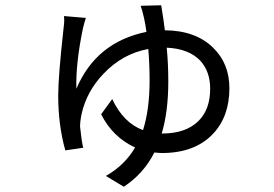

<svg xmlns="http://www.w3.org/2000/svg" viewBox="-20 -633 1040 729"><path d="M595 -126Q686 -126 734 -174Q778 -218 778 -296Q778 -362 740 -403Q697 -448 613 -452Q619 -391 619 -323Q619 -209 594 -126ZM592 -613Q602 -553 606 -518Q723 -517 789 -452Q851 -392 851 -298Q851 -191 789 -125Q720 -52 595 -52Q586 -52 566 -54Q526 26 450 76L382 35Q453 -5 493 -73Q408 -112 364 -199L406 -257Q449 -166 523 -139Q548 -217 548 -328Q548 -390 543 -447Q445 -429 373 -353Q309 -286 290 -201Q284 -173 284 -152Q290 -94 296 -72L228 -62Q201 -158 201 -271Q201 -343 222 -532Q225 -551 223 -572L306 -565Q301 -550 295 -526Q267 -391 270 -296Q345 -473 536 -512Q532 -542 527 -564Q520 -595 514 -611Z"/></svg>

Font: 思源黑体R
Style: Regular
Weight: 400
Designer: Ryoko NISHIZUKA  (kana & ideographs); Paul D. Hunt (Latin, Greek & Cyrillic); Wenlong ZHANG  (bopomofo); Sandoll Communi
Foundry: Adobe Systems Incorporated
Version: Version 1.00 June 24, 2014, initial release